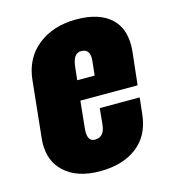

<svg xmlns="http://www.w3.org/2000/svg" viewBox="-94 -666 669 753"><g transform="rotate(-15 240.5 -289.0)"><path d="M220.7 10.7C282.6 10.7 332.8 -4.1 371.3 -33.7C409.9 -63.3 432.1 -106.4 438 -163.1L445.3 -229H283.2L276.4 -161.1C272.8 -129.9 258.5 -114.3 233.4 -114.3C214.5 -114.3 205.1 -127.4 205.1 -153.8C205.1 -158 205.4 -162.8 206.1 -168L217.3 -276.9H449.7L464.4 -409.7C465.3 -418.8 465.8 -427.6 465.8 -436C465.8 -481.6 452.5 -517.3 425.8 -543C393.9 -573.6 346.5 -588.9 283.7 -588.9C221.2 -588.9 169.2 -572.4 127.7 -539.6C86.2 -506.7 62.5 -461.3 56.6 -403.3L32.7 -174.8C31.7 -166 31.2 -157.6 31.2 -149.4C31.2 -103.5 45.9 -66.6 75.2 -38.6C109.7 -5.7 158.2 10.7 220.7 10.7ZM226.1 -357.4 231.9 -410.6C235.8 -446.1 248.5 -463.9 270 -463.9C292.5 -463.9 303.7 -451.3 303.7 -426.3C303.7 -423 303.5 -419.6 303.2 -416L296.9 -357.4Z"/></g></svg>

Font: Oswald
Style: Heavy
Weight: 800
Designer: Vernon Adams
Foundry: Vernon Adams
Version: 3.0; ttfautohint (v0.95.6-bc232) -l 8 -r 50 -G 200 -x 0 -w "